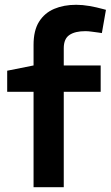

<svg xmlns="http://www.w3.org/2000/svg" viewBox="-20 -781 464 801"><path d="M120 0V-398H10V-486L120 -508V-594Q120 -654 143 -690.5Q166 -727 206 -744Q246 -761 298 -761Q324 -761 353 -756Q382 -751 411 -743L422 -740L405 -643L392 -645Q376 -647 362 -649Q348 -651 336 -651Q293 -651 269.5 -635Q246 -619 246 -580V-508H400V-398H246V0Z"/></svg>

Font: REM Medium
Style: Regular
Weight: 500
Designer: Octavio Pardo
Foundry: Ashler Design
Version: Version 1.005;gftools[0.9.28]